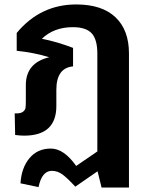

<svg xmlns="http://www.w3.org/2000/svg" viewBox="-20 -600 676 862"><path d="M322 -580Q438 -580 498.5 -522.5Q559 -465 559 -360V242H436L418 169L318 238Q284 201 261.5 184Q239 167 213 167Q168 167 153 240L72 223Q76 154 112 110.5Q148 67 208 67Q267 67 322 145L417 80V-360Q417 -422 392 -450Q367 -478 307 -478Q222 -478 168 -426Q238 -412 308 -385V-302Q233 -295 233 -197V-124Q233 9 88 9Q72 9 48 6L46 -91H55Q74 -91 83.5 -98.5Q93 -106 94.5 -115.5Q96 -125 96 -147V-218Q96 -318 201 -343Q133 -364 55 -372V-452Q161 -580 322 -580Z"/></svg>

Font: FiraGO SemiBold
Style: Regular
Weight: 600
Designer: bBox Type
Foundry: bBox Type GmbH
Version: Version 1.001;PS 001.001;hotconv 1.0.88;makeotf.lib2.5.64775